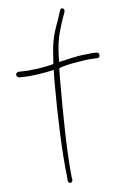

<svg xmlns="http://www.w3.org/2000/svg" viewBox="-56 -760 559 877"><g transform="rotate(-5 224.0 -321.0)"><path d="M47 -449H40C33 -449 27 -442 27 -436C27 -429 34 -423 40 -423H48C103 -423 157 -434 200 -443V-437C199 -420 199 -402 199 -383C199 -235 204 -69 219 56V66C222 83 243 80 241 63L239 53C226 -74 225 -236 225 -383C225 -404 225 -426 226 -446V-449C246 -457 268 -462 290 -466C319 -471 363 -479 392 -479H401C409 -479 414 -484 414 -491C414 -500 409 -505 401 -505H392C386 -505 373 -504 352 -501H351C304 -497 262 -484 228 -477V-483C228 -562 238 -601 257 -661L272 -703C277 -719 258 -727 253 -713L239 -670C218 -612 207 -581 203 -504V-503C202 -494 202 -485 201 -474V-470C159 -459 101 -449 47 -449Z"/></g></svg>

Font: Stray Cat
Style: LtCn
Weight: 300
Version: Version 1.0